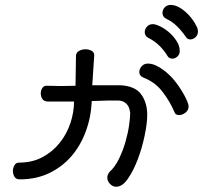

<svg xmlns="http://www.w3.org/2000/svg" viewBox="-20 -667 845 761"><path d="M550.8 -358.4Q532.2 -365.2 532.2 -381.8Q532.2 -393.6 541.5 -404.3Q550.8 -415 566.4 -415Q581.1 -415 596.2 -408.2Q611.3 -401.4 625 -391.6Q638.7 -381.8 650.9 -370.1Q663.1 -358.4 670.9 -348.6Q679.7 -337.9 689.5 -323.7Q699.2 -309.6 707.5 -294.9Q715.8 -280.3 721.7 -266.6Q727.5 -252.9 727.5 -244.1Q727.5 -230.5 715.3 -220.7Q703.1 -210.9 689.5 -210.9Q683.6 -210.9 678.7 -213.4Q673.8 -215.8 671.9 -221.7Q654.3 -263.7 625 -302.2Q595.7 -340.8 550.8 -358.4ZM572.3 -514.6Q553.7 -522.5 553.7 -540Q553.7 -551.8 562.5 -561.5Q571.3 -571.3 585.9 -571.3Q596.7 -571.3 614.7 -562.5Q632.8 -553.7 649.9 -539.1Q667 -524.4 679.7 -504.9Q692.4 -485.4 692.4 -464.8Q692.4 -451.2 683.1 -442.9Q673.8 -434.6 663.1 -434.6Q650.4 -434.6 644.5 -444.3Q615.2 -492.2 572.3 -514.6ZM642.6 -590.8Q624 -598.6 624 -616.2Q624 -627.9 632.8 -637.7Q641.6 -647.5 656.2 -647.5Q682.6 -647.5 712.9 -622.1Q743.2 -596.7 761.7 -557.6Q764.6 -548.8 764.6 -542Q764.6 -528.3 754.9 -519.5Q745.1 -510.7 734.4 -510.7Q722.7 -510.7 716.8 -520.5Q700.2 -544.9 682.1 -562.5Q664.1 -580.1 642.6 -590.8ZM345.7 -329.1H457Q515.6 -326.2 539.6 -293Q563.5 -259.8 563.5 -211.9Q563.5 -177.7 553.2 -128.9Q543 -80.1 525.9 -35.2Q508.8 9.8 486.8 41.5Q464.8 73.2 440.4 73.2Q426.8 73.2 416 62Q405.3 50.8 405.3 37.1Q405.3 25.4 414.1 14.6Q436.5 -5.9 452.1 -38.6Q467.8 -71.3 477.5 -105.5Q487.3 -139.6 491.7 -170.9Q496.1 -202.1 496.1 -219.7Q495.1 -225.6 493.2 -233.9Q491.2 -242.2 486.3 -249.5Q481.4 -256.8 472.7 -262.2Q463.9 -267.6 449.2 -268.6H407.2Q395.5 -268.6 380.4 -267.6Q365.2 -266.6 343.8 -266.6Q340.8 -202.1 319.8 -145.5Q298.8 -88.9 262.2 -46.9Q225.6 -4.9 174.3 19.5Q123 43.9 58.6 43.9Q43 43.9 37.1 33.2Q31.2 22.5 31.2 9.8Q31.2 -1 37.1 -11.7Q43 -22.5 55.7 -22.5Q108.4 -22.5 148.9 -44.4Q189.5 -66.4 217.3 -101.6Q245.1 -136.7 259.3 -179.7Q273.4 -222.7 273.4 -264.6H168Q153.3 -265.6 147.5 -275.4Q141.6 -285.2 141.6 -296.9Q141.6 -308.6 147.5 -317.9Q153.3 -327.1 164.1 -327.1Q180.7 -327.1 189.9 -326.7Q199.2 -326.2 210 -326.2Q219.7 -326.2 234.9 -326.2Q250 -326.2 279.3 -327.1L281.2 -448.2Q283.2 -460 294.4 -465.8Q305.7 -471.7 319.3 -471.7Q332 -471.7 342.8 -465.8Q353.5 -460 353.5 -448.2Z"/></svg>

Font: Hi Melody
Style: Regular
Weight: 400
Designer: YoonDesign Inc.
Foundry: YoonDesign Inc.
Version: Version 3.00